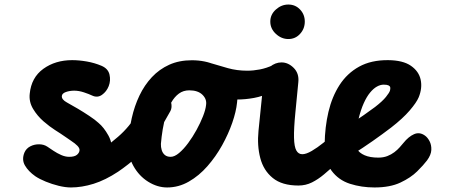

<svg xmlns="http://www.w3.org/2000/svg" viewBox="-20 -816 1994 846"><path d="M293 10Q268.5 10 238.8 2.8Q209 -4.5 181.5 -15.8Q154 -27 135.5 -39.5Q105 -61 90 -86.8Q75 -112.5 87.5 -143.5Q95.5 -162 113.5 -171.2Q131.5 -180.5 152.5 -180.2Q173.5 -180 189 -169.5Q200 -162 215.8 -151.5Q231.5 -141 249.5 -133Q267.5 -125 285 -125Q308.5 -125 319.2 -134Q330 -143 330.5 -155Q330.5 -163.5 321.5 -173.2Q312.5 -183 290.5 -197.5Q283.5 -202.5 271.2 -210.8Q259 -219 245.8 -228Q232.5 -237 222.5 -243Q199.5 -257.5 172 -281.2Q144.5 -305 125.8 -336.2Q107 -367.5 111 -403Q118 -474.5 171 -512.8Q224 -551 298 -551Q328.5 -551 362.8 -545Q397 -539 427.5 -526Q456.5 -513.5 462.5 -487.2Q468.5 -461 459 -436.5Q449.5 -412.5 429.5 -398.2Q409.5 -384 386 -395Q372.5 -401.5 350 -409Q327.5 -416.5 307 -416.5Q287 -416.5 270.2 -410.5Q253.5 -404.5 252.5 -393Q251 -377.5 274.8 -364.5Q298.5 -351.5 323 -337Q347.5 -322.5 373.5 -305.2Q399.5 -288 414 -274.5Q437.5 -255 457.5 -219.2Q477.5 -183.5 472.5 -136.5Q468 -84.5 439.8 -52.2Q411.5 -20 371.8 -5Q332 10 293 10ZM292 10Q274 10 271.5 0Q270 -9 281.2 -24.8Q292.5 -40.5 312.5 -60Q332.5 -79.5 357.5 -100.2Q382.5 -121 408 -139.5Q449 -169.5 500 -213.2Q551 -257 586 -317.5L645 -419.5Q656 -437.5 671 -437.5Q690.5 -438 709.2 -414.5Q728 -391 734 -364.5Q736.5 -354 735.8 -344.2Q735 -334.5 731 -327L686.5 -248.5Q647 -179 594.5 -133.2Q542 -87.5 500.5 -59.5Q444.5 -22.5 392.5 -6.2Q340.5 10 292 10Z M716.5 10Q673.5 10 633 -15.2Q592.5 -40.5 567.8 -84.8Q543 -129 546 -186Q548.5 -242 560.5 -295.5Q572.5 -349 594.5 -395Q616.5 -441 649.2 -476Q682 -511 725.8 -530.8Q769.5 -550.5 825.5 -550.5Q884 -550.5 932 -528.8Q980 -507 1006 -465.5Q1032 -424 1024.5 -364Q1020.5 -324.5 1003.5 -275.2Q986.5 -226 958.8 -176Q931 -126 894 -83.8Q857 -41.5 812 -15.8Q767 10 716.5 10ZM732 -125Q749 -125 769 -141.8Q789 -158.5 809 -185.5Q829 -212.5 846 -243.5Q863 -274.5 874.5 -303.8Q886 -333 888 -353.5Q892 -379 872 -398.5Q852 -418 814 -418Q788 -418 768.5 -403.8Q749 -389.5 735 -365Q721 -340.5 711.8 -310Q702.5 -279.5 697 -246.2Q691.5 -213 689 -182Q688.5 -168 692.5 -154.8Q696.5 -141.5 706.2 -133.2Q716 -125 732 -125ZM909.5 -537.5Q943.5 -527 983.8 -515.8Q1024 -504.5 1069.5 -504.5Q1096.5 -504.5 1125 -510Q1153.5 -515.5 1183 -529Q1193 -533.5 1201.5 -531Q1214.5 -526 1218 -504.5Q1221.5 -483 1213.5 -459.5Q1208.5 -444 1198.2 -430.5Q1188 -417 1172.5 -409Q1137.5 -391.5 1099.2 -384.5Q1061 -377.5 1024 -377.5Q984 -377.5 948.8 -384Q913.5 -390.5 888.5 -398.5Q865.5 -406.5 859.2 -430.2Q853 -454 858 -478.5Q863.5 -505 878 -524Q892.5 -543 909.5 -537.5Z M1295 1.5Q1222.5 1.5 1181.8 -31.8Q1141 -65 1126.8 -119.8Q1112.5 -174.5 1119 -239.5L1142.5 -471Q1145.5 -502 1169.2 -521.5Q1193 -541 1220.5 -541Q1250 -541 1274.2 -516.8Q1298.5 -492.5 1294.5 -454L1281.5 -320Q1274.5 -249 1275.5 -209Q1276.5 -169 1285.8 -152.8Q1295 -136.5 1312 -136.5ZM1171 -721Q1171 -752 1195.5 -774Q1220 -796 1250.5 -796Q1281.5 -796 1302.2 -774Q1323 -752 1323 -721Q1323 -689.5 1302.2 -666.8Q1281.5 -644 1250.5 -644Q1220 -644 1195.5 -666.8Q1171 -689.5 1171 -721ZM1459 -92Q1433 -69 1407.5 -47.5Q1382 -26 1354.5 -12.2Q1327 1.5 1295 1.5Q1271 1.5 1259 -16.8Q1247 -35 1247 -58Q1246.5 -86 1263 -111.2Q1279.5 -136.5 1312 -136.5Q1329 -136.5 1353.8 -151Q1378.5 -165.5 1405.2 -187Q1432 -208.5 1455.5 -229.5Q1461 -234 1466 -234Q1478.5 -234 1486.2 -212Q1494 -190 1491.5 -161.5Q1489.5 -143 1482 -124.5Q1474.5 -106 1459 -92Z M1528 -271.5Q1556.5 -290.5 1583.2 -309Q1610 -327.5 1632.5 -344.5Q1665 -369.5 1680.5 -388.8Q1696 -408 1698.5 -417.5Q1700.5 -425.5 1699.5 -431Q1698.5 -436.5 1691.8 -439.8Q1685 -443 1670.5 -443Q1656 -443 1640.8 -434.5Q1625.5 -426 1610.8 -408.2Q1596 -390.5 1583 -361.8Q1570 -333 1560 -292.8Q1550 -252.5 1544.5 -199.5Q1542.5 -177.5 1552.8 -159.8Q1563 -142 1586.8 -131.8Q1610.5 -121.5 1647 -121.5L1630 10Q1572.5 10 1522 -6.2Q1471.5 -22.5 1440.8 -64Q1410 -105.5 1410.5 -181Q1411.5 -256 1427.2 -323Q1443 -390 1476.2 -441.5Q1509.5 -493 1562.2 -522.2Q1615 -551.5 1690 -551Q1755.5 -550.5 1790.5 -526.2Q1825.5 -502 1833.5 -465Q1841.5 -428 1825 -387.5Q1815.5 -364.5 1785.2 -329.2Q1755 -294 1703.5 -254Q1665.5 -225 1622 -194.5Q1578.5 -164 1533 -135.5ZM1647 -121.5Q1669 -121.5 1686.5 -128.2Q1704 -135 1717.8 -145.5Q1731.5 -156 1741.2 -167Q1751 -178 1757.5 -186Q1780 -214 1804.5 -224.8Q1829 -235.5 1852.5 -218.5Q1864 -210.5 1872.8 -193.8Q1881.5 -177 1880.5 -155.2Q1879.5 -133.5 1861.5 -109Q1846.5 -89 1818.2 -61Q1790 -33 1744.2 -11.5Q1698.5 10 1630 10Q1610 10 1600.2 -6Q1590.5 -22 1590 -43.5Q1589.5 -71 1604.5 -96.2Q1619.5 -121.5 1647 -121.5Z"/></svg>

Font: Edu NSW ACT Cursive
Style: Regular
Weight: 400
Designer: Tina and Corey Anderson, Eben Sorkin, Mirko Velimirovic
Foundry: Sorkin Type Co.
Version: Version 2.000